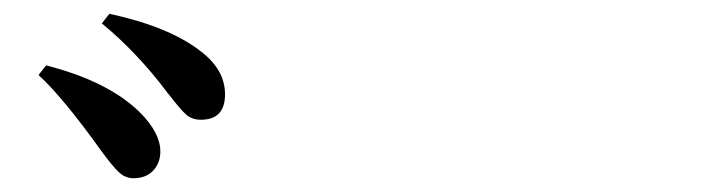

<svg xmlns="http://www.w3.org/2000/svg" viewBox="-20 -868 1040 279"><path d="M174 -609Q162 -609 152.5 -618Q143 -627 127 -649Q71 -727 36 -759L47 -773Q137 -750 183 -705Q213 -675 213 -648Q213 -631 202.5 -620Q192 -609 174 -609ZM272 -694Q259 -694 250.5 -701.5Q242 -709 226 -730Q223 -733 222 -735Q178 -793 128 -834L139 -848Q226 -829 271 -794Q307 -767 307 -731Q307 -694 272 -694Z"/></svg>

Font: Swei Spring CJKtc
Style: Bold
Weight: 700
Version: Version 1.021